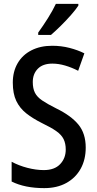

<svg xmlns="http://www.w3.org/2000/svg" viewBox="-20 -960 500 990"><path d="M422 -199Q422 -137 396 -90Q370 -43 322 -16.5Q274 10 208 10Q108 10 40 -24V-126Q77 -106 121.5 -94.5Q166 -83 206 -83Q261 -83 290 -113.5Q319 -144 319 -189Q319 -220 308 -242.5Q297 -265 270 -284Q243 -303 197 -325Q149 -349 115.5 -375.5Q82 -402 64 -439.5Q46 -477 46 -534Q46 -591 71 -634Q96 -677 142 -700.5Q188 -724 249 -724Q296 -724 338.5 -713Q381 -702 415 -685L383 -595Q350 -612 316 -622Q282 -632 250 -632Q201 -632 175 -605.5Q149 -579 149 -537Q149 -504 160 -482Q171 -460 197.5 -442Q224 -424 270 -401Q346 -364 384 -318Q422 -272 422 -199ZM384 -931Q371 -911 346 -882.5Q321 -854 293 -826.5Q265 -799 243 -780H177V-792Q203 -828 227.5 -867Q252 -906 268 -940H384Z"/></svg>

Font: Noto Sans Hebrew Condensed Medium
Style: Regular
Weight: 500
Width: 3
Designer: Monotype Design Team
Foundry: Monotype Imaging Inc.
Version: Version 2.004; ttfautohint (v1.8.4.7-5d5b)